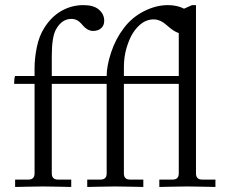

<svg xmlns="http://www.w3.org/2000/svg" viewBox="-20 -741 898 762"><path d="M36.1 -408.2Q36.1 -431.2 40 -439.5H117.2V-471.7Q117.2 -509.3 126 -553.2Q134.8 -597.2 155.8 -630.4Q183.6 -674.8 223.9 -697.8Q264.2 -720.7 311.5 -720.7Q352.1 -720.7 372.8 -702.6Q393.6 -684.6 393.6 -658.7Q393.6 -639.6 381.3 -628.9Q369.1 -618.2 349.1 -618.2Q325.7 -618.2 304.2 -645.5Q286.6 -666 263.7 -666Q225.1 -666 202.1 -624Q185.5 -594.2 185.5 -517.6V-439.5H403.3Q403.3 -479 420.9 -532.7Q438.5 -586.4 471.7 -629.9Q503.9 -672.4 551.5 -696.5Q599.1 -720.7 646.5 -720.7Q683.1 -720.7 710.4 -706.5L742.2 -720.7H757.8V-52.7Q757.8 -28.3 782.2 -28.3H835V1Q833.5 1 786.9 0Q740.2 -1 723.6 -1Q707 -1 660.4 0Q613.8 1 612.3 1V-28.3H665Q689.5 -28.3 689.5 -52.7V-408.2H471.7V-52.7Q471.7 -28.3 496.1 -28.3H548.8V1Q547.4 1 500.7 0Q454.1 -1 437.5 -1Q420.9 -1 374.3 0Q327.6 1 326.2 1V-28.3H378.9Q403.3 -28.3 403.3 -52.7V-408.2H185.5V-52.7Q185.5 -28.3 210 -28.3H262.7V1Q261.2 1 214.6 0Q168 -1 151.4 -1Q134.8 -1 88.1 0Q41.5 1 40 1V-28.3H92.8Q117.2 -28.3 117.2 -52.7V-408.2ZM471.7 -439.5H689.5V-609.9Q670.9 -614.7 641.6 -641.1Q615.7 -664.1 589.4 -664.1Q543 -664.1 507.8 -610.4Q493.2 -587.4 482.4 -551.5Q471.7 -515.6 471.7 -474.6Z"/></svg>

Font: Theano Old Style
Style: Regular
Weight: 400
Designer: Alexey Kryukov
Version: Version 2.00